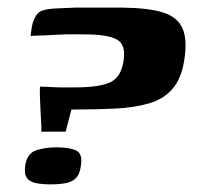

<svg xmlns="http://www.w3.org/2000/svg" viewBox="-20 -480 526 503"><path d="M152 -135H88Q89 -139 88 -155.5Q87 -172 86 -192.5Q85 -213 84.5 -229.5Q84 -246 85 -253Q98 -253 113 -252Q128 -251 143.5 -251Q159 -251 175 -251Q240 -251 269 -264.5Q298 -278 304 -323Q310 -362 287 -376Q264 -390 199 -390H153Q145 -390 130.5 -389Q116 -388 100.5 -387.5Q85 -387 73.5 -386.5Q62 -386 60 -386Q61 -392 63 -407Q65 -422 72.5 -436Q80 -450 93 -453Q105 -457 129 -458Q153 -459 177 -460Q196 -460 218 -460Q240 -460 262.5 -460Q285 -460 304 -460Q371 -459 408 -447Q445 -435 458 -406Q471 -377 463 -324Q456 -276 433 -248.5Q410 -221 371.5 -209.5Q333 -198 281.5 -195.5Q230 -193 167 -193ZM46 -46Q51 -78 74 -86Q97 -94 129 -94Q161 -94 179 -86Q197 -78 192 -46Q189 -23 178.5 -13Q168 -3 151 0Q134 3 113 3Q92 3 75.5 0Q59 -3 51 -13Q43 -23 46 -46Z"/></svg>

Font: Genos Thin
Style: Bold Italic
Weight: 700
Italic angle: -8°
Version: Version 1.010